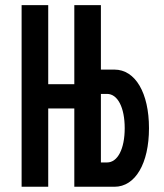

<svg xmlns="http://www.w3.org/2000/svg" viewBox="-20 -713 626 733"><path d="M62.5 0H164.1V-298.8H263.7V0H417C496.6 0 548.8 -88.9 548.8 -223.6C548.8 -358.4 496.6 -447.3 417 -447.3H365.2V-693.4H263.7V-391.6H164.1V-693.4H62.5ZM365.2 -92.8V-354.5H388.7C429.2 -354.5 456.1 -302.7 456.1 -223.6C456.1 -144.5 429.2 -92.8 388.7 -92.8Z"/></svg>

Font: CaskaydiaCove Nerd Font
Style: Regular
Weight: 400
Designer: Aaron Bell
Foundry: Saja Typeworks
Version: Version 2111.1;Nerd Fonts 2.3.3